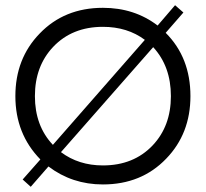

<svg xmlns="http://www.w3.org/2000/svg" viewBox="-20 -700 790 737"><path d="M375 -670Q496 -670 585 -602L652 -680L684 -652L616 -574Q711 -479 711 -331Q711 -187 618 -91Q523 8 375 8Q257 8 166 -61L98 17L67 -11L135 -88Q39 -186 39 -331Q39 -475 132 -571Q227 -670 375 -670ZM536 -547Q469 -597 375 -597Q257 -597 184 -520Q114 -446 114 -331Q114 -217 183 -144ZM214 -116Q282 -65 375 -65Q493 -65 566 -142Q636 -216 636 -331Q636 -445 568 -519Z"/></svg>

Font: Questrial
Style: Regular
Weight: 400
Designer: Joe Prince
Foundry: Joe Prince
Version: Version 1.002